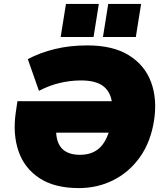

<svg xmlns="http://www.w3.org/2000/svg" viewBox="-20 -949 835 981"><path d="M45 0ZM45 0ZM383 12Q259 12 182 -38.5Q105 -89 75 -175.5Q45 -262 60 -370L69 -432H551Q542 -484 504.5 -511Q467 -538 393 -538Q341 -538 287 -525.5Q233 -513 179 -485L122 -647Q185 -680 260.5 -698.5Q336 -717 427 -717Q557 -717 638.5 -666.5Q720 -616 752 -529Q784 -442 767 -333Q750 -224 695.5 -147Q641 -70 560 -29Q479 12 383 12ZM389 -158Q443 -158 479 -185Q515 -212 535 -271H267Q273 -158 389 -158ZM506 -760 533 -929H701L674 -760ZM290 -760 317 -929H485L458 -760Z"/></svg>

Font: Winston Black
Style: Italic
Weight: 900
Italic angle: -9°
Designer: Original fonts by Vernon Adams / Changes by Cristiano Sobral
Foundry: VOriginal fonts by Vernon Adams / Changes by Cristiano Sobral
Version: Version 2.503;July 17, 2020;FontCreator 13.0.0.2655 64-bit